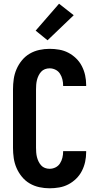

<svg xmlns="http://www.w3.org/2000/svg" viewBox="-20 -1006 540 1034"><path d="M247 8Q219 8 191.5 2Q164 -4 140 -18Q116 -32 98 -54Q80 -76 69 -101.5Q58 -127 54 -154.5Q50 -182 50 -210V-525Q50 -553 54 -580.5Q58 -608 69 -633.5Q80 -659 98 -681Q116 -703 140 -717Q164 -731 191.5 -737Q219 -743 247 -743Q273 -743 299 -738.5Q325 -734 348 -722Q371 -710 390 -691.5Q409 -673 421 -649.5Q433 -626 438.5 -600.5Q444 -575 444 -549V-543H320V-546Q320 -562 316 -578.5Q312 -595 303 -609Q294 -623 279 -630.5Q264 -638 247 -638Q234 -638 222 -633.5Q210 -629 201.5 -619.5Q193 -610 187.5 -598.5Q182 -587 179 -575Q176 -563 175 -550Q174 -537 174 -525V-210Q174 -198 175 -185Q176 -172 179 -160Q182 -148 187.5 -136.5Q193 -125 201.5 -115.5Q210 -106 222 -101.5Q234 -97 247 -97Q264 -97 279 -104.5Q294 -112 303 -126Q312 -140 316 -156.5Q320 -173 320 -189V-192H444V-186Q444 -160 438.5 -134.5Q433 -109 421 -85.5Q409 -62 390 -43.5Q371 -25 348 -13Q325 -1 299 3.5Q273 8 247 8ZM236 -789 172 -841 298 -986 377 -924Z"/></svg>

Font: Iosevka Term Curly Extrabold
Style: Regular
Weight: 800
Designer: Belleve Invis
Foundry: Belleve Invis
Version: Version 32.3.0